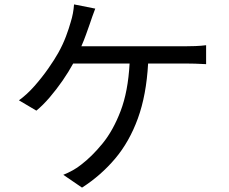

<svg xmlns="http://www.w3.org/2000/svg" viewBox="-20 -812 1040 871"><path d="M412.1 -772.9Q405.8 -755.9 398.9 -737.3Q392.1 -718.8 387.2 -703.1Q379.4 -681.2 370.1 -655Q360.8 -628.9 349.1 -602.1H820.8Q839.8 -602.1 866.5 -603Q893.1 -604 915 -606.9V-521Q891.1 -522.5 864.7 -523.2Q838.4 -523.9 820.8 -523.9H651.9Q644 -380.9 605.5 -274.9Q566.9 -168.9 502.4 -92.5Q438 -16.1 352.1 39.1L267.1 -19Q288.1 -27.3 309.8 -39.3Q331.5 -51.3 348.1 -64.9Q397 -102.1 445.1 -160.9Q493.2 -219.7 527.1 -308.3Q561 -397 567.9 -523.9H312Q291.5 -486.3 263.7 -446Q235.8 -405.8 205.1 -369.9Q174.3 -334 145 -310.1L65.9 -356.9Q102.1 -382.8 136.5 -421.9Q170.9 -460.9 199 -501.2Q227.1 -541.5 244.1 -571.8Q265.1 -609.4 279.1 -646.5Q293 -683.6 300.8 -711.9Q313 -750.5 315.9 -792Z"/></svg>

Font: Source Han Sans CN
Style: Regular
Weight: 400
Designer: Ryoko NISHIZUKA  (kana, bopomofo & ideographs); Paul D. Hunt (Latin, Greek & Cyrillic); Sandoll Communications , Soo-you
Foundry: Adobe
Version: Version 2.004;hotconv 1.0.118;makeotfexe 2.5.65603